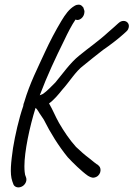

<svg xmlns="http://www.w3.org/2000/svg" viewBox="-20 -702 574 826"><path d="M92 61 88 50C87 46 85 33 85 13C85 -50 107 -155 133 -238C137 -235 140 -231 145 -223C151 -212 160 -201 168 -188C197 -130 232 -74 271 -26C292 -3 332 36 358 54C365 58 375 64 385 62C413 57 419 25 406 12L398 5H397C393 3 383 -6 364 -21C345 -35 326 -52 307 -70C279 -101 255 -137 234 -173C217 -203 208 -228 191 -257C212 -272 232 -296 247 -315C279 -350 305 -395 339 -420C367 -443 391 -462 423 -487C451 -506 489 -535 512 -556L523 -566C531 -573 532 -578 534 -585C537 -600 526 -612 512 -612C503 -612 497 -609 489 -602C475 -590 460 -575 445 -563C405 -526 361 -496 321 -463C282 -432 249 -384 218 -347C202 -331 181 -309 165 -298C162 -296 155 -294 151 -292C184 -379 218 -451 257 -530C271 -560 289 -595 305 -618C307 -617 310 -616 313 -616C324 -616 338 -626 342 -642C343 -648 345 -653 341 -662L338 -671H337C333 -677 327 -682 319 -682C313 -682 308 -681 301 -677C277 -663 261 -640 244 -612C220 -572 194 -523 173 -477C143 -411 108 -344 84 -262C81 -256 81 -253 80 -246C61 -191 45 -120 36 -65C28 -7 21 44 33 78L37 89C40 101 56 109 73 101C87 95 98 77 92 61Z"/></svg>

Font: Stray Cat
Style: BdCnObl
Weight: 700
Version: Version 1.0